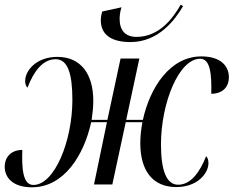

<svg xmlns="http://www.w3.org/2000/svg" viewBox="-24 -785 994 817"><path d="M531 -606C650 -606 720 -699 755 -759L745 -765C711 -706 653 -628 557 -628C509 -628 485 -656 485 -705C485 -720 488 -739 493 -754L411 -736C407 -723 405 -710 405 -698C405 -645 440 -606 531 -606ZM112 12C248 12 333 -124 364 -265H431L376 0H454L511 -265H582C576 -234 573 -202 573 -176C573 -57 627 11 726 11C816 11 863 -47 863 -91C863 -106 858 -117 853 -120C826 -52 788 1 734 1C684 1 661 -60 661 -171C661 -344 736 -535 828 -535C871 -535 877 -469 875 -386C925 -386 950 -417 950 -456C950 -505 914 -545 833 -545C699 -545 614 -412 584 -275H513L569 -536H489L433 -275H366C370 -303 373 -330 373 -356C373 -470 320 -543 220 -543C131 -543 83 -485 83 -440C83 -426 88 -416 93 -412C119 -480 157 -533 213 -533C265 -533 284 -470 284 -360C284 -185 208 2 118 2C74 2 68 -65 71 -147C21 -147 -4 -114 -4 -76C-4 -28 32 12 112 12Z"/></svg>

Font: Noto Serif Display SemiCondensed
Style: Italic
Weight: 400
Width: 4
Italic angle: -12°
Designer: Monotype Design Team
Foundry: Monotype Imaging Inc.
Version: Version 2.009